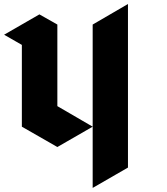

<svg xmlns="http://www.w3.org/2000/svg" viewBox="-107 -920 819 940"><path d="M-86.9 -750Q-57.6 -733.4 0 -700.2Q0 -566.4 0 -299.8Q57.6 -266.6 173.8 -200.2Q231.4 -233.4 346.7 -299.8Q289.1 -333 173.8 -400.4Q173.8 -533.2 173.8 -799.8Q144.5 -816.4 85.9 -849.6Q28.3 -816.4 -86.9 -750ZM346.7 0Q404.3 -33.2 519.5 -99.6Q519.5 -366.2 519.5 -900.4Q461.9 -866.2 346.7 -799.8Q346.7 -733.4 346.7 -598.6Q346.7 -399.4 346.7 0Z"/></svg>

Font: DreiFraktur
Style: Regular
Weight: 400
Designer: JayCobs
Version: Version 1.2